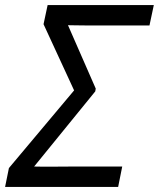

<svg xmlns="http://www.w3.org/2000/svg" viewBox="-30 -734 624 754"><path d="M-10 0 5 -74 261 -379 141 -639 157 -714H574L557 -634H350Q336 -634 313 -634Q290 -634 269 -634.5Q248 -635 237 -635L346 -386L344 -375L104 -80Q141 -79 179 -79.5Q217 -80 257 -80H450L434 0Z"/></svg>

Font: Noto Sans
Style: Italic
Weight: 400
Italic angle: -12°
Designer: Monotype Design Team
Foundry: Monotype Imaging Inc.
Version: Version 2.013; ttfautohint (v1.8.4.7-5d5b)